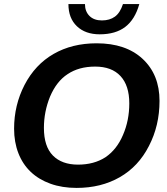

<svg xmlns="http://www.w3.org/2000/svg" viewBox="-20 -910 818 940"><path d="M453 -698Q596 -698 678 -622Q761 -545 761 -416Q761 -295 709 -195Q658 -95 566.5 -42.5Q475 10 355 10Q284 10 227 -10.5Q170 -31 130.5 -68.5Q91 -106 70 -160Q49 -214 49 -280Q49 -395 100 -494Q152 -594 242.5 -646Q333 -698 453 -698ZM446 -584Q366 -584 311 -547Q257 -512 225 -437Q195 -363 195 -284Q195 -193 239 -148.5Q283 -104 362 -104Q440 -104 496 -140Q552 -178 582 -249Q613 -320 613 -404Q613 -491 570 -537.5Q527 -584 446 -584ZM468 -742Q398 -742 356.5 -781.5Q315 -821 315 -890H396Q396 -854 418 -832Q440 -810 479 -810Q517 -810 542.5 -828.5Q568 -847 582 -890H662Q641 -815 593.5 -778.5Q546 -742 468 -742Z"/></svg>

Font: Libra Sans Modern
Style: Bold Italic
Weight: 700
Italic angle: -12°
Foundry: Stefan Peev, Context Ltd
Version: Version 1.000